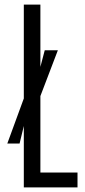

<svg xmlns="http://www.w3.org/2000/svg" viewBox="-20 -820 370 840"><path d="M84.2 0V-268.8L65.6 -191.9H11.9L84.2 -389.3V-800H156.7V-527.4L175.7 -600H233.1L156.7 -399.7V-65.2H319.1V0Z"/></svg>

Font: Big Shoulders Thin
Style: Regular
Weight: 100
Designer: Patric King
Foundry: XO Type Co
Version: Version 2.002